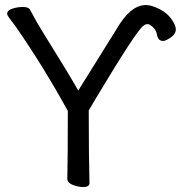

<svg xmlns="http://www.w3.org/2000/svg" viewBox="-20 -735 725 770"><path d="M314 15.1Q293.9 15.1 272 6.6Q250 -2 250 -19Q252 -107.9 252 -290Q157.2 -462.9 46.9 -623Q25.9 -651.9 17.3 -662.8Q8.8 -673.8 8.8 -679.2Q8.8 -693.8 29.8 -700.4Q50.8 -707 70.8 -707Q92.8 -707 99.1 -698.2Q106.9 -685.1 116 -667.5Q125 -649.9 149.4 -609.9Q173.8 -569.8 216.3 -501.5Q258.8 -433.1 293.9 -372.1Q388.2 -523.9 446.8 -617.2Q502.9 -714.8 564.9 -714.8Q587.9 -714.8 620.8 -698Q653.8 -681.2 671.9 -651.9Q685.1 -631.8 685.1 -617.2Q685.1 -595.2 655.8 -579.1Q643.1 -570.8 633.8 -570.8Q613.8 -570.8 609.4 -596.4Q605 -622.1 578.1 -637.2Q575.2 -638.2 570.8 -638.2Q563 -638.2 554.2 -630.9Q525.9 -609.9 365.2 -341.8L335.9 -292Q335.9 -106.9 338.9 -1Q338.9 15.1 314 15.1Z"/></svg>

Font: LXGW WenKai Screen
Style: Regular
Weight: 400
Designer: LXGW / Fontworks Inc.
Foundry: LXGW / Fontworks Inc.
Version: Version 1.510;January 18,2025